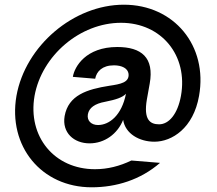

<svg xmlns="http://www.w3.org/2000/svg" viewBox="-20 -687 923 817"><path d="M370 110C475 110 578 78 661 6L539 -4C489 20 438 33 384 33C211 33 97 -106 127 -279C158 -451 321 -590 495 -590C667 -590 781 -451 750 -279C736 -202 699 -158 657 -158C619 -158 590 -177 605 -264L617 -331C637 -442 582 -487 479 -487C346 -487 297 -404 290 -360L385 -352C391 -383 415 -409 465 -409C499 -409 524 -396 527 -373C531 -336 493 -329 445 -322C350 -307 271 -282 255 -193C243 -122 295 -77 361 -77C425 -77 480 -117 504 -177C513 -118 573 -84 637 -84C712 -84 803 -142 827 -279C865 -492 721 -667 507 -667C293 -667 88 -492 50 -279C13 -65 156 110 370 110ZM354 -201C359 -228 383 -246 428 -254C473 -263 501 -272 516 -288C498 -196 445 -155 397 -155C368 -155 349 -174 354 -201Z"/></svg>

Font: Uncut Sans Semibold
Style: Italic
Weight: 600
Italic angle: -10°
Designer: Kasper Nordkvist
Foundry: Uncut Type
Version: Version 1.111;FEAKit 1.0